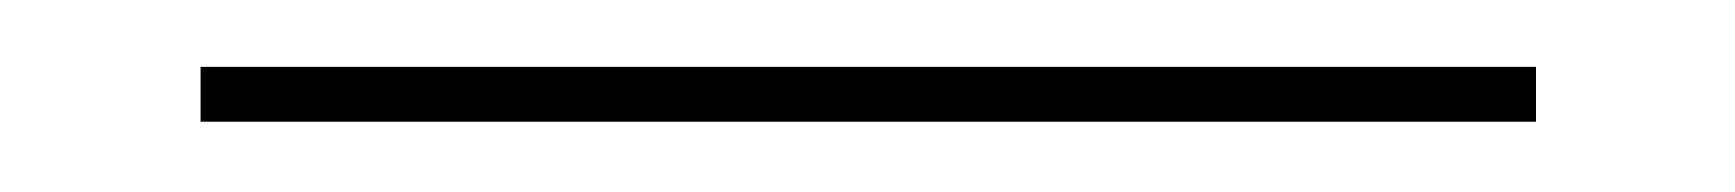

<svg xmlns="http://www.w3.org/2000/svg" viewBox="-20 38 506 56"><path d="M428 73.5H38.5V57.5H428Z"/></svg>

Font: Anek Kannada Medium Thin
Style: Regular
Weight: 250
Version: Version 1.003